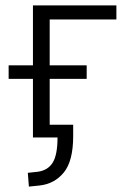

<svg xmlns="http://www.w3.org/2000/svg" viewBox="-20 -509 471 711"><path d="M87 182 83 131 120 127Q157 122 175 93.5Q193 65 193 0H102V-217H12V-267H102V-489H411V-437H164V-267H301V-217H164V-47H251V-5Q251 87 216.5 129.5Q182 172 126 178Z"/></svg>

Font: Nunito Sans 10pt SemiCondensed Light
Style: Regular
Weight: 300
Width: 4
Designer: Vernon Adams
Foundry: Vernon Adams
Version: Version 3.101;gftools[0.9.27]